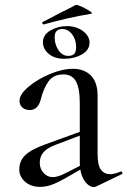

<svg xmlns="http://www.w3.org/2000/svg" viewBox="-20 -759 522 787"><path d="M365 8Q353 8 339.5 -3Q326 -14 316.5 -37Q307 -60 307 -95V-337Q307 -398 291 -426Q275 -454 240 -454Q199 -454 178.5 -425Q158 -396 147 -351Q136 -308 102 -308Q83 -308 71.5 -318.5Q60 -329 60 -346Q60 -372 96.5 -403Q133 -434 184.5 -455.5Q236 -477 279 -477Q325 -477 352.5 -449.5Q380 -422 380 -367V-129Q380 -81 394 -63Q408 -45 432 -45Q448 -45 475 -56H476Q480 -56 481.5 -51.5Q483 -47 479 -45L373 6ZM59 -64Q59 -99 83 -122.5Q107 -146 165 -167L325 -225L328 -211L204 -164Q171 -151 157 -133.5Q143 -116 143 -92Q143 -67 158.5 -50Q174 -33 196 -33Q217 -33 246 -48L335 -93L336 -79L245 -27Q211 -8 188.5 -0.5Q166 7 144 7Q107 7 83 -14Q59 -35 59 -64ZM156 -586Q156 -616 186.5 -634Q217 -652 254 -652Q292 -652 319.5 -632Q347 -612 347 -584Q347 -554 315.5 -536Q284 -518 244 -518Q204 -518 180 -538Q156 -558 156 -586ZM292 -566Q292 -597 275.5 -618.5Q259 -640 235 -640Q204 -640 204 -606Q204 -577 219.5 -553.5Q235 -530 260 -530Q277 -530 284.5 -538.5Q292 -547 292 -566ZM158 -659Q155 -659 153.5 -663.5Q152 -668 155 -669Q182 -682 226 -706Q245 -715 260.5 -723Q276 -731 289 -738Q294 -741 313 -732.5Q332 -724 347 -714Q362 -704 355 -703Q255 -686 160 -659Z"/></svg>

Font: Cormorant Unicase Medium
Style: Regular
Weight: 500
Designer: Christian Thalmann (Catharsis Fonts)
Foundry: Catharsis Fonts
Version: Version 4.000